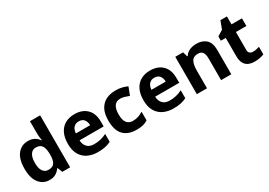

<svg xmlns="http://www.w3.org/2000/svg" viewBox="9 -1591 3401 2431"><g transform="rotate(-30 1710.0 -375.0)"><path d="M251 10Q160 10 102.5 -61.5Q45 -133 45 -272Q45 -412 103 -484Q161 -556 255 -556Q314 -556 352 -533Q390 -510 412 -476H417Q414 -492 410 -522.5Q406 -553 406 -585V-760H555V0H441L412 -71H406Q384 -37 347 -13.5Q310 10 251 10ZM303 -109Q365 -109 390 -145.5Q415 -182 416 -255V-271Q416 -351 391.5 -393Q367 -435 301 -435Q252 -435 224 -392.5Q196 -350 196 -270Q196 -190 224 -149.5Q252 -109 303 -109Z M936 -556Q1049 -556 1115 -491.5Q1181 -427 1181 -308V-236H829Q831 -173 866.5 -137Q902 -101 965 -101Q1018 -101 1061 -111.5Q1104 -122 1150 -144V-29Q1110 -9 1065.5 0.5Q1021 10 958 10Q876 10 813 -20.5Q750 -51 714 -113Q678 -175 678 -269Q678 -365 710.5 -428.5Q743 -492 801 -524Q859 -556 936 -556ZM937 -450Q894 -450 865.5 -422Q837 -394 832 -335H1041Q1040 -385 1015 -417.5Q990 -450 937 -450Z M1524 10Q1402 10 1335.5 -57.5Q1269 -125 1269 -270Q1269 -370 1303 -433Q1337 -496 1397.5 -526Q1458 -556 1537 -556Q1593 -556 1634.5 -545Q1676 -534 1707 -519L1663 -404Q1628 -418 1597.5 -427Q1567 -436 1537 -436Q1421 -436 1421 -271Q1421 -189 1451.5 -150Q1482 -111 1537 -111Q1584 -111 1620 -123.5Q1656 -136 1690 -158V-31Q1656 -9 1618.5 0.5Q1581 10 1524 10Z M2041 -556Q2154 -556 2220 -491.5Q2286 -427 2286 -308V-236H1934Q1936 -173 1971.5 -137Q2007 -101 2070 -101Q2123 -101 2166 -111.5Q2209 -122 2255 -144V-29Q2215 -9 2170.5 0.5Q2126 10 2063 10Q1981 10 1918 -20.5Q1855 -51 1819 -113Q1783 -175 1783 -269Q1783 -365 1815.5 -428.5Q1848 -492 1906 -524Q1964 -556 2041 -556ZM2042 -450Q1999 -450 1970.5 -422Q1942 -394 1937 -335H2146Q2145 -385 2120 -417.5Q2095 -450 2042 -450Z M2717 -556Q2805 -556 2858 -508.5Q2911 -461 2911 -356V0H2762V-319Q2762 -378 2741 -407.5Q2720 -437 2674 -437Q2606 -437 2581 -390.5Q2556 -344 2556 -257V0H2407V-546H2521L2541 -476H2549Q2575 -518 2620.5 -537Q2666 -556 2717 -556Z M3294 -109Q3319 -109 3342 -114Q3365 -119 3388 -126V-15Q3364 -5 3328.5 2.5Q3293 10 3251 10Q3202 10 3163.5 -6Q3125 -22 3102.5 -61.5Q3080 -101 3080 -171V-434H3009V-497L3091 -547L3134 -662H3229V-546H3382V-434H3229V-171Q3229 -140 3247 -124.5Q3265 -109 3294 -109Z"/></g></svg>

Font: Noto Sans Vithkuqi
Style: Bold
Weight: 700
Version: Version 1.001; ttfautohint (v1.8.4.7-5d5b)